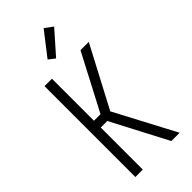

<svg xmlns="http://www.w3.org/2000/svg" viewBox="-299 -1036 1098 1098"><g transform="rotate(-45 250.0 -486.5)"><path d="M373 0 195 -340H142V0H82V-735H142V-395H195L373 -735H440L246 -367L440 0ZM241 -800 202 -830 313 -973 362 -937Z"/></g></svg>

Font: Iosevka Term Curly Light
Style: Regular
Weight: 300
Designer: Belleve Invis
Foundry: Belleve Invis
Version: Version 32.3.0